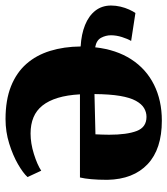

<svg xmlns="http://www.w3.org/2000/svg" viewBox="22 -618 605 694"><g transform="rotate(90 325.0 -271.5)"><path d="M409 11.5Q340 11.5 290.5 -8.2Q241 -28 209.5 -63.8Q178 -99.5 162.5 -149.5Q147 -199.5 146.5 -260Q102 -262.5 68.8 -276Q35.5 -289.5 17 -313.2Q-1.5 -337 -1.5 -370Q-1.5 -387 2.5 -404Q6.5 -421 13 -435.2Q19.5 -449.5 25.5 -458L126.5 -442.5Q119 -430 112.5 -409.5Q106 -389 106 -369.5Q106 -351 115 -334Q124 -317 149.5 -312.5Q158 -389 193 -443Q228 -497 284.8 -525.2Q341.5 -553.5 414.5 -553.5Q517.5 -553.5 572 -502Q626.5 -450.5 628.5 -357Q628.5 -323 626.2 -298.5Q624 -274 620 -257.5H319.5Q322 -211.5 332.2 -177.8Q342.5 -144 360 -122Q377.5 -100 402.8 -89.5Q428 -79 461 -79Q496.5 -79 535 -91Q573.5 -103 595.5 -117.5L618.5 -68Q604 -52 572 -33.5Q540 -15 497.5 -1.8Q455 11.5 409 11.5ZM318.5 -310 464 -313.5Q464.5 -326 465 -338.2Q465.5 -350.5 465.5 -363Q465.5 -427 452 -462.5Q438.5 -498 401 -498Q384 -498 369.2 -489.2Q354.5 -480.5 343 -459.8Q331.5 -439 325.2 -402.5Q319 -366 318.5 -310Z"/></g></svg>

Font: Merriweather 60pt Black
Style: Regular
Weight: 900
Version: Version 2.100